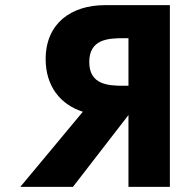

<svg xmlns="http://www.w3.org/2000/svg" viewBox="-20 -723 734 741"><path d="M475.8 -392H457.1C396.7 -392 324.5 -396.3 324.5 -483.8C324.5 -571.4 396.7 -575.6 457.1 -575.6H475.8ZM635.6 -703.1H384.8C254.8 -703.1 156.2 -632.6 156.2 -494.9C156.2 -389.5 214 -318.9 299.8 -291.7L58.4 -1.9H261.6L475.8 -279V-1.9H635.6Z"/></svg>

Font: Sztylet
Style: Bd
Weight: 700
Foundry: Cannot Into Space Fonts, PlusOne Fonts
Version: Version 0.12